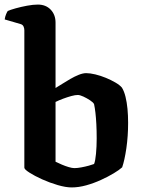

<svg xmlns="http://www.w3.org/2000/svg" viewBox="-20 -820 624 840"><path d="M293.5 0Q268 0 232.8 -10.2Q197.5 -20.5 164.2 -35.5Q131 -50.5 108.8 -64.8Q86.5 -79 86.5 -86.5V-688Q86.5 -696.5 82.8 -704.5Q79 -712.5 69 -715L0.5 -735Q2.5 -748.5 6.8 -758.2Q11 -768 14 -772Q25 -777 48.2 -783.5Q71.5 -790 98.2 -795Q125 -800 145.5 -800Q180.5 -800 201.8 -777.8Q223 -755.5 223 -721V-435Q235 -442 251.8 -452.8Q268.5 -463.5 287.5 -474.5Q306.5 -485.5 324.8 -492.8Q343 -500 357 -500Q374 -500 397 -494.5Q420 -489 443 -479.5Q466 -470 485.2 -458.8Q504.5 -447.5 513.5 -436.5Q523.5 -420 529.2 -396.2Q535 -372.5 537.8 -343.5Q540.5 -314.5 540.5 -282.5Q540.5 -224.5 532.8 -171.2Q525 -118 514.5 -88Q502 -76.5 477.5 -61.8Q453 -47 421.8 -32.8Q390.5 -18.5 357.2 -9.2Q324 0 293.5 0ZM305.5 -84.5Q319 -84.5 336 -87.8Q353 -91 368.5 -95.2Q384 -99.5 391.5 -102.5Q397 -115 400 -147.2Q403 -179.5 403 -213.5Q403 -249 401.5 -277Q400 -305 397.5 -326.8Q395 -348.5 391.5 -364.5Q388 -372 374 -381.2Q360 -390.5 344.8 -397.5Q329.5 -404.5 320.5 -404.5Q309 -404.5 291.8 -399.8Q274.5 -395 256.2 -388.2Q238 -381.5 223 -374V-112.5Q235 -106.5 250.2 -100Q265.5 -93.5 280.5 -89Q295.5 -84.5 305.5 -84.5Z"/></svg>

Font: Texturina Medium
Style: Regular
Weight: 500
Designer: Guillermo Torres Carreño
Foundry: Omnibus-Type
Version: Version 1.003